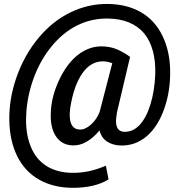

<svg xmlns="http://www.w3.org/2000/svg" viewBox="-20 -715 913 957"><path d="M581.1 10.3Q543.5 9.3 514.6 -8.8Q485.8 -26.9 476.1 -64.9Q412.1 11.2 344.2 9.8Q288.6 8.8 258.8 -35.4Q229 -79.6 233.4 -157.7Q236.8 -236.3 275.6 -318.1Q314.5 -399.9 369.6 -442.4Q424.8 -484.9 489.3 -483.9Q530.8 -482.9 563.2 -469Q595.7 -455.1 628.4 -431.6L563 -154.8L559.1 -125.5Q555.7 -94.7 565.4 -76.9Q575.2 -59.1 598.1 -58.1Q641.6 -56.2 675 -91.3Q708.5 -126.5 729.5 -193.6Q750.5 -260.7 753.9 -344.7Q755.9 -410.2 741.5 -462.4Q727.1 -514.6 697.8 -549.3Q636.7 -620.6 518.6 -622.6Q437 -624 365.2 -588.6Q293.5 -553.2 236.1 -482.7Q178.7 -412.1 146.2 -321Q113.8 -230 110.4 -137.2Q106.4 -52.7 132.1 12.7Q157.7 78.1 211.2 112.1Q264.6 146 342.3 146.5Q423.3 147.5 507.8 110.8L521 179.2Q453.6 221.2 341.8 221.2Q246.6 220.7 175.5 180.7Q104.5 140.6 66.4 64.5Q28.3 -11.7 26.4 -114.7Q24.4 -222.7 63 -332Q101.6 -441.4 171.9 -525.9Q242.2 -610.4 331.8 -653.6Q421.4 -696.8 519.5 -695.3Q613.3 -693.8 682.1 -654.3Q751 -614.7 788.6 -538.8Q826.2 -462.9 828.1 -365.2Q830.1 -262.2 798.6 -172.9Q767.1 -83.5 710.7 -35.6Q654.3 12.2 581.1 10.3ZM327.6 -149.9Q325.2 -70.8 377 -69.3Q404.3 -67.9 433.3 -94Q462.4 -120.1 476.6 -157.2L539.6 -399.9Q517.6 -408.2 497.6 -409.2Q434.1 -411.6 390.9 -350.3Q347.7 -289.1 330.1 -177.2Z"/></svg>

Font: RobotoDraft Medium
Style: Italic
Weight: 500
Italic angle: -12°
Version: Version 2.001152; 2014